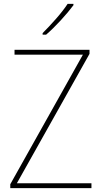

<svg xmlns="http://www.w3.org/2000/svg" viewBox="-20 -971 525 991"><path d="M452 0H33V-20L408 -689H55V-714H442V-693L67 -25H452ZM359 -944Q333 -909 293.5 -866Q254 -823 218 -792H200V-800Q234 -834 270 -875Q306 -916 329 -951H359Z"/></svg>

Font: Noto Sans Tamil SemiCondensed Thin
Style: Regular
Weight: 100
Width: 4
Designer: Jelle Bosma - Monotype Design Team
Foundry: Monotype Imaging Inc.
Version: Version 2.004; ttfautohint (v1.8.4.7-5d5b)